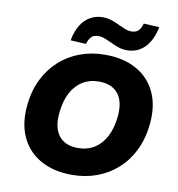

<svg xmlns="http://www.w3.org/2000/svg" viewBox="-99 -1024 1044 1125"><g transform="rotate(10 423.0 -462.0)"><path d="M404 11Q293 11 215 -33.5Q137 -78 100.5 -159Q64 -240 76 -350Q85 -435 118.5 -502.5Q152 -570 205.5 -618Q259 -666 327.5 -691Q396 -716 474 -716Q586 -716 663.5 -672Q741 -628 777.5 -547.5Q814 -467 802 -357Q793 -271 759.5 -203Q726 -135 672.5 -87Q619 -39 550.5 -14Q482 11 404 11ZM410 -150Q467 -150 509 -176.5Q551 -203 576.5 -252Q602 -301 609 -368Q619 -460 581 -507.5Q543 -555 467 -555Q411 -555 369 -529Q327 -503 301.5 -454.5Q276 -406 269 -338Q259 -247 296.5 -198.5Q334 -150 410 -150ZM352 -759 260 -764Q270 -818 292.5 -855Q315 -892 348.5 -911Q382 -930 424 -930Q453 -930 479 -920.5Q505 -911 527 -900Q547 -891 564.5 -884Q582 -877 599 -877Q628 -877 642.5 -891.5Q657 -906 665 -935L758 -930Q742 -850 699.5 -807Q657 -764 594 -764Q565 -764 539.5 -773.5Q514 -783 491 -794Q471 -803 453.5 -810Q436 -817 419 -817Q390 -817 375.5 -803Q361 -789 352 -759Z"/></g></svg>

Font: Nunito Sans 8pt Black
Style: Italic
Weight: 900
Italic angle: -9°
Version: Version 3.101;gftools[0.9.27]